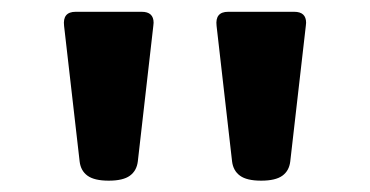

<svg xmlns="http://www.w3.org/2000/svg" viewBox="-20 -640 640 332"><path d="M245.6 -600.6 245.1 -595.2 218.3 -360.8Q216.3 -344.7 204.6 -336.2Q192.9 -327.6 168 -327.6Q143.1 -327.6 131.3 -336.2Q119.6 -344.7 117.7 -360.8L90.8 -595.2Q87.9 -619.6 110.8 -619.6H225.1Q245.6 -619.6 245.6 -600.6ZM509.3 -600.6 508.8 -595.2 481.9 -360.8Q480 -344.7 468.3 -336.2Q456.5 -327.6 431.6 -327.6Q406.7 -327.6 395 -336.2Q383.3 -344.7 381.3 -360.8L354.5 -595.2Q351.6 -619.6 374.5 -619.6H488.8Q509.3 -619.6 509.3 -600.6Z"/></svg>

Font: Courier Prime Sans
Style: Bold
Weight: 700
Designer: Alan Dague-Greene
Foundry: Quote-Unquote Apps
Version: Version 3.020